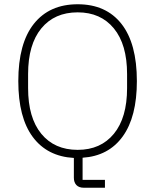

<svg xmlns="http://www.w3.org/2000/svg" viewBox="-20 -730 729 902"><path d="M374 152Q351 152 339 139.5Q327 127 327 105V12Q202 5 134 -86.5Q66 -178 66 -349Q66 -526 139 -618Q212 -710 345 -710Q478 -710 550.5 -618Q623 -526 623 -349Q623 -181 556.5 -89Q490 3 368 11V115H473V152ZM577 -316V-382Q577 -521 515 -596.5Q453 -672 345 -672Q236 -672 174 -596.5Q112 -521 112 -382V-316Q112 -177 174 -101.5Q236 -26 345 -26Q453 -26 515 -101.5Q577 -177 577 -316Z"/></svg>

Font: Anuphan ExtraLight
Style: Regular
Weight: 200
Designer: Cadson Demak
Version: Version 3.001